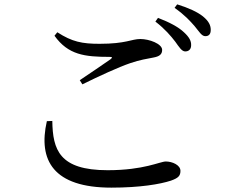

<svg xmlns="http://www.w3.org/2000/svg" viewBox="-20 -842 1040 881"><path d="M195 -286C154 -106 225 19 491 19C623 19 715 3 764 -13C798 -25 808 -35 808 -58C808 -85 770 -101 741 -101C714 -101 641 -61 474 -61C252 -61 222 -155 220 -287ZM358 -455C433 -492 524 -534 577 -552C623 -568 655 -572 684 -578C712 -583 724 -593 724 -613C724 -641 665 -663 624 -663C583 -663 559 -641 437 -641C357 -641 311 -650 243 -694L230 -678C293 -590 369 -581 482 -581C496 -581 497 -578 487 -570C452 -546 393 -505 346 -474ZM781 -806C829 -772 852 -746 873 -722C894 -697 905 -676 922 -676C939 -676 947 -686 947 -705C947 -726 938 -745 911 -767C886 -787 845 -806 793 -822ZM693 -743C737 -709 764 -677 784 -651C802 -626 814 -606 830 -606C846 -606 857 -616 857 -634C858 -654 848 -672 824 -694C799 -718 757 -740 705 -760Z"/></svg>

Font: Source Han Serif JP Medium
Style: Regular
Weight: 500
Designer: Ryoko NISHIZUKA 西塚涼子 (kana & ideographs); Frank Grießhammer (Latin, Greek & Cyrillic); Wenlong ZHANG 张文龙 (bopomofo); San
Foundry: Adobe Systems Incorporated
Version: Version 1.001;PS 1.001;hotconv 16.6.54;makeotf.lib2.5.65590